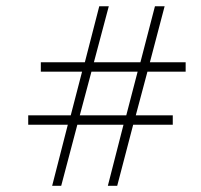

<svg xmlns="http://www.w3.org/2000/svg" viewBox="-20 -601 640 611"><path d="M146 -9.8H174.8L226.1 -204.1H373L323.2 -9.8H353L403.8 -204.1H529.8V-233.9H412.1L449.2 -373H570.8V-402.8H457L503.9 -581.1H473.1L426.8 -402.8H278.8L326.2 -581.1H295.9L250 -402.8H109.9V-373H241.2L205.1 -233.9H69.8V-204.1H195.8ZM418 -373 381.8 -233.9H233.9L271 -373Z"/></svg>

Font: Compagnon Light Italic
Style: Regular
Weight: 400
Italic angle: -12°
Designer: Valentin Papon
Foundry: Velvetyne Type Foundry
Version: Version 1.000;PS 001.000;hotconv 1.0.88;makeotf.lib2.5.64775